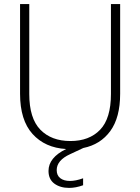

<svg xmlns="http://www.w3.org/2000/svg" viewBox="-20 -722 685 938"><path d="M567 -702V-264Q567 -148 519 -82Q471 -16 387 1L323 31Q257 61 257 109Q257 135 274.5 148.5Q292 162 322 162Q350 162 386 149V183Q350 196 318 196Q274 196 245.5 175Q217 154 217 113Q217 48 303 6Q200 0 139 -67.5Q78 -135 78 -264V-702H123V-263Q123 -144 177 -88.5Q231 -33 324 -33Q416 -33 469 -88Q522 -143 522 -263V-702Z"/></svg>

Font: Fz Poppins ExtLt
Style: Regular
Weight: 200
Designer: Ninad Kale (Devanagari), Jonny Pinhorn (Latin)
Foundry: Indian Type Foundry
Version: Vit hóa bi Vntype.Com & FontZin.Com